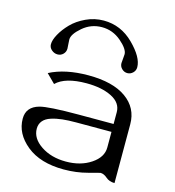

<svg xmlns="http://www.w3.org/2000/svg" viewBox="-116 -889 897 986"><g transform="rotate(15 333.0 -396.0)"><path d="M583 0Q554.7 0 536.6 -16.1Q518.6 -32.2 500 -32.2Q498 -32.2 438.5 -16.1Q378.9 0 312.5 0Q187.5 0 114.7 -59.1Q42 -118.2 42 -198.2Q42 -260.7 108.4 -279.3Q154.3 -292 312.5 -292H500V-354.5Q500 -404.3 446.8 -431.2Q393.6 -458 312.5 -458Q199.2 -458 151.4 -411.1L105.5 -457Q188.5 -500 311.5 -500Q441.4 -500 512.2 -449.7Q583 -399.4 583 -312.5ZM500 -250H312.5Q270.5 -250 239.3 -246.6Q208 -243.2 180.7 -234.4Q153.3 -225.6 139.2 -208.5Q125 -191.4 125 -167Q125 -115.2 179.7 -78.6Q234.4 -42 312.5 -42Q390.6 -42 445.3 -78.6Q500 -115.2 500 -167ZM314.5 -792Q406.2 -792 474.1 -724.6Q542 -657.2 542 -604.5Q542 -586.9 529.3 -574.7Q516.6 -562.5 500 -562.5Q483.4 -562.5 470.7 -574.7Q458 -586.9 458 -604.5Q458 -610.4 460 -627.9Q461.9 -645.5 461.9 -652.3Q461.9 -679.7 417 -718.3Q372.1 -756.8 314.5 -756.8Q256.8 -756.8 212.4 -718.8Q168 -680.7 168 -652.3Q168 -645.5 169.4 -627.9Q170.9 -610.4 170.9 -604.5Q170.9 -586.9 158.7 -574.7Q146.5 -562.5 128.9 -562.5Q111.3 -562.5 97.2 -574.7Q83 -586.9 83 -604.5Q83 -627 100.1 -658.2Q117.2 -689.5 146.5 -719.7Q175.8 -750 220.7 -771Q265.6 -792 314.5 -792Z"/></g></svg>

Font: okolaks
Style: Regular
Weight: 500
Version: Version 000.6.0